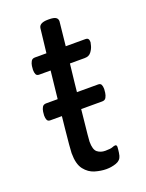

<svg xmlns="http://www.w3.org/2000/svg" viewBox="-128 -714 597 785"><g transform="rotate(-20 171.0 -322.0)"><path d="M185 -650Q206 -650 214.5 -644.5Q223 -639 223 -628L212 -523H297Q306 -523 309.5 -518.5Q313 -514 313 -504Q313 -502 309.5 -489Q306 -476 296.5 -463.5Q287 -451 268 -451H204Q204 -451 201.5 -428.5Q199 -406 195 -370.5Q191 -335 187 -294.5Q183 -254 179 -216.5Q175 -179 172.5 -153.5Q170 -128 170 -123Q170 -88 184 -77Q198 -66 218 -66Q241 -66 249.5 -69.5Q258 -73 263 -73Q270 -73 270 -64Q270 -63 269 -51.5Q268 -40 265 -27Q260 -8 239.5 -1Q219 6 197 6Q174 6 148 -1.5Q122 -9 103.5 -32.5Q85 -56 85 -104Q85 -112 87.5 -140Q90 -168 94 -207Q98 -246 102.5 -288.5Q107 -331 111 -368Q115 -405 117.5 -428Q120 -451 120 -451H70Q60 -451 56.5 -458.5Q53 -466 53 -478Q53 -484 54.5 -494.5Q56 -505 61 -514Q66 -523 78 -523H128L140 -628Q143 -650 181 -650ZM283 -331Q293 -331 296.5 -324Q300 -317 300 -305Q300 -300 298.5 -289Q297 -278 292 -269Q287 -260 275 -260H49Q39 -260 35.5 -267.5Q32 -275 32 -287Q32 -292 33.5 -303Q35 -314 40 -322.5Q45 -331 57 -331Z"/></g></svg>

Font: Asap VF Beta
Style: Italic
Weight: 400
Italic angle: -6°
Designer: Pablo Cosgaya
Foundry: Pablo Cosgaya
Version: Version 1.007